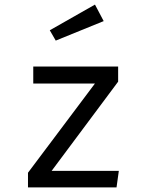

<svg xmlns="http://www.w3.org/2000/svg" viewBox="-20 -817 640 837"><path d="M394 -797 197 -685 223 -640 432 -725ZM205 -72 495 -461V-527H125V-453H394L102 -64V0H488L498 -72Z"/></svg>

Font: FiraMono Nerd Font
Style: Regular
Weight: 400
Designer: Carrois Corporate & Edenspiekermann AG
Foundry: Carrois Corporate GbR & Edenspiekermann AG
Version: Version 003.206;Nerd Fonts 3.3.0